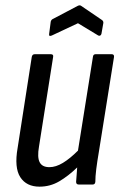

<svg xmlns="http://www.w3.org/2000/svg" viewBox="-20 -691 454 719"><path d="M128 8Q79 8 56 -27.5Q33 -63 46 -137L99 -478Q101 -488 110 -488H170Q181 -488 179 -478L126 -142Q119 -102 128.5 -83.5Q138 -65 165 -65Q189 -65 215.5 -81Q242 -97 272 -127L328 -478Q329 -488 338 -488H398Q408 -488 407 -478L350 -121Q344 -86 340.5 -58Q337 -30 337 -10Q336 0 327 0H275Q265 0 265 -10Q266 -22 267 -36Q268 -50 269 -64Q236 -32 202 -12Q168 8 128 8ZM174 -558Q162 -553 164 -564L170 -610Q172 -618 180 -621L271 -669Q279 -673 284 -669L359 -618Q368 -613 367 -605L360 -565Q359 -560 355.5 -558Q352 -556 348 -558L272 -604Z"/></svg>

Font: Sofia Sans Condensed Medium
Style: Italic
Weight: 500
Italic angle: -9°
Designer: Botio Nikoltchev, Ani Petrova
Foundry: lettersoup
Version: Version 4.101; ttfautohint (v1.8.4.7-5d5b)